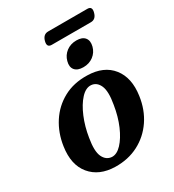

<svg xmlns="http://www.w3.org/2000/svg" viewBox="-184 -861 883 975"><g transform="rotate(-30 257.0 -373.0)"><path d="M311 -463Q407 -461 454.8 -400.5Q502.5 -340 488 -240.5Q477.5 -165.5 438.8 -108.2Q400 -51 339.5 -19.5Q279 12 203 10.5Q110 8.5 61 -50.8Q12 -110 27 -211Q37.5 -284 74.8 -341.8Q112 -399.5 172 -432.2Q232 -465 311 -463ZM213 -41.5Q242 -40 270.2 -70Q298.5 -100 320.8 -151.5Q343 -203 353 -266.5Q366 -339 350.8 -373.5Q335.5 -408 303 -410.5Q272.5 -412.5 243.5 -381Q214.5 -349.5 192.5 -297Q170.5 -244.5 161 -183.5Q148.5 -111 164.2 -77.5Q180 -44 213 -41.5ZM316 -508.5Q281.5 -508.5 266.5 -527Q251.5 -545.5 260 -576.5Q268 -607 292.8 -625.8Q317.5 -644.5 352 -644.5Q386 -644.5 400.8 -626Q415.5 -607.5 407.5 -576.5Q399.5 -546 374.8 -527.2Q350 -508.5 316 -508.5ZM212.5 -721.5Q221.5 -755.5 251 -755.5H480.5Q510 -755.5 500.5 -721.5Q491.5 -687.5 462.5 -687.5H233Q203.5 -687.5 212.5 -721.5Z"/></g></svg>

Font: Fraunces 72pt Soft SemiBold
Style: Italic
Weight: 600
Italic angle: -16°
Version: Version 1.000;[b76b70a41]